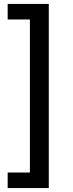

<svg xmlns="http://www.w3.org/2000/svg" viewBox="-20 -762 373 976"><path d="M19 194V115H132V-663H19V-742H228V194Z"/></svg>

Font: CMG Sans Medium
Style: Regular
Weight: 500
Designer: Julieta Ulanovsky
Foundry: Julieta Ulanovsky
Version: Version 7.200